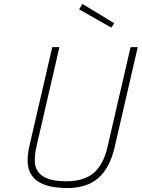

<svg xmlns="http://www.w3.org/2000/svg" viewBox="-20 -937 713 966"><path d="M395 -917 555 -820 540 -798 378 -890ZM155 -130Q155 -25 313 -25Q403 -25 452 -67.5Q501 -110 521 -198L637 -700H673L557 -197Q533 -93 475.5 -42Q418 9 320 9Q119 9 119 -129Q119 -167 129 -207L243 -700H279L165 -207Q155 -165 155 -130Z"/></svg>

Font: TitilliumWebThinItalic
Style: Thin Italic
Weight: 200
Italic angle: -13°
Version: Version 1.001;PS 57.000;hotconv 1.0.70;makeotf.lib2.5.55311